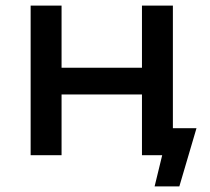

<svg xmlns="http://www.w3.org/2000/svg" viewBox="-20 -552 747 683"><path d="M89 0V-532H199V-311H485V-532H595V-96H679L618 111H530L557 0H485V-216H199V0Z"/></svg>

Font: Argentum Sans
Style: Regular
Weight: 400
Designer: Julieta Ulanovsky, Owen Earl, Chris M. Simpson, Rasmus Andersson, Cristiano Sobral
Foundry: The Argentum Sans Project Authors
Version: Version 3.135; ttfautohint (v1.8.4.7-5d5b-dirty)